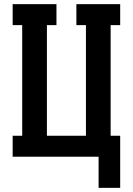

<svg xmlns="http://www.w3.org/2000/svg" viewBox="-20 -755 640 925"><path d="M455 150V0H41V-101H87V-634H41V-735H252V-634H206V-101H394V-634H348V-735H559V-634H513V-101H559V150Z"/></svg>

Font: Iosevka HT Extended
Style: Bold
Weight: 700
Width: 7
Monospace: yes
Designer: Belleve Invis
Foundry: Belleve Invis
Version: Version 32.3.0; ttfautohint (v1.8.4)